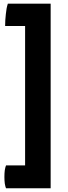

<svg xmlns="http://www.w3.org/2000/svg" viewBox="-20 -808 368 1042"><path d="M254.9 -788.1Q196.3 -788.1 22.5 -788.1Q14.6 -763.7 11.7 -731.4Q7.8 -698.2 7.8 -667Q43.9 -667 116.2 -667Q116.2 -477.5 116.2 89.8Q89.8 89.8 12.7 89.8Q8.8 98.6 5.9 116.2Q3.9 132.8 3.9 152.3Q3.9 170.9 5.9 187.5Q8.8 205.1 12.7 213.9Q93.8 213.9 254.9 213.9Q254.9 -36.1 254.9 -788.1Z"/></svg>

Font: cl
Style: Bold
Weight: 400
Designer: Mitja Miklavcic
Version: Version 7.504; 2011; Build 1021